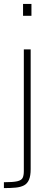

<svg xmlns="http://www.w3.org/2000/svg" viewBox="-22 -763 277 983"><path d="M96 -682V-743H139V-682ZM-2 200V170Q45 170 66.5 165Q88 160 94 147.5Q100 135 100 113V-510H135V103Q135 137 126.5 157Q118 177 101 186Q84 195 58.5 197.5Q33 200 -2 200Z"/></svg>

Font: Saira Thin Thin
Style: Regular
Weight: 250
Version: Version 1.101